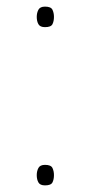

<svg xmlns="http://www.w3.org/2000/svg" viewBox="-20 -552 274 580"><path d="M116 -470Q101 -470 96 -479Q91 -488 91 -501Q91 -513 96 -522.5Q101 -532 116 -532Q134 -532 138.5 -522.5Q143 -513 143 -501Q143 -488 138.5 -479Q134 -470 116 -470ZM116 8Q101 8 96 -1Q91 -10 91 -23Q91 -35 96 -44.5Q101 -54 116 -54Q134 -54 138.5 -44.5Q143 -35 143 -23Q143 -10 138.5 -1Q134 8 116 8Z"/></svg>

Font: Noto Sans Gurmukhi ExtraCondensed Thin
Style: Regular
Weight: 100
Width: 2
Designer: Jelle Bosma - Monotype Design Team
Foundry: Monotype Imaging Inc.
Version: Version 2.004; ttfautohint (v1.8.4.7-5d5b)